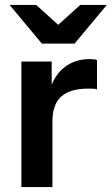

<svg xmlns="http://www.w3.org/2000/svg" viewBox="-20 -760 454 780"><path d="M67 0V-510H190V-387H193V0ZM193 -266 180 -387Q198 -452 241 -486Q284 -520 344 -520Q365 -520 374 -516V-397Q369 -399 360 -399.5Q351 -400 338 -400Q265 -400 229 -368Q193 -336 193 -266ZM150 -583 19 -740H127L271 -610H162L306 -740H414L283 -583Z"/></svg>

Font: Instrument Sans SemiBold
Style: Regular
Weight: 600
Designer: Rodrigo Fuenzalida
Foundry: fragTYPE
Version: Version 1.000;gftools[0.9.28]